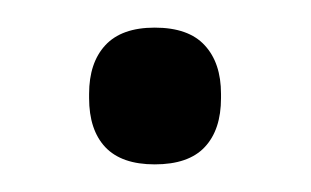

<svg xmlns="http://www.w3.org/2000/svg" viewBox="-20 -335 225 139"><path d="M92 -216Q68 -216 56.2 -228.5Q44.5 -241 44.5 -264V-267Q44.5 -289.5 56.2 -302.2Q68 -315 92 -315Q116.5 -315 128.2 -302.2Q140 -289.5 140 -267V-264Q140 -241 128.2 -228.5Q116.5 -216 92 -216Z"/></svg>

Font: Anek Gujarati Medium
Style: Regular
Weight: 400
Version: Version 1.003